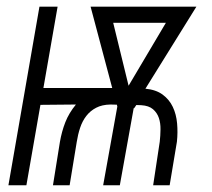

<svg xmlns="http://www.w3.org/2000/svg" viewBox="-20 -548 627 568"><path d="M136.7 0 157.2 -127.9Q162.6 -159.2 173.3 -186.5Q184.1 -213.9 204.6 -238.8L99.6 -237.8L58.1 0H4.9L96.7 -528.3H150.4L108.4 -287.6H312L248 -528.3H561L410.2 -285.6Q441.4 -282.7 461.2 -268.1Q481 -253.4 491.2 -231.7Q501.5 -210 503.9 -183.1Q506.3 -156.2 503.4 -128.9L481.9 0H433.1L452.6 -128.9Q454.6 -147 454.8 -165.3Q455.1 -183.6 450 -199Q444.8 -214.4 432.6 -224.9Q420.4 -235.4 397.9 -236.8L383.3 -237.3L377 -228H375.5L334.5 0H285.2L327.1 -232.9L325.7 -238.3L306.6 -238.8Q281.7 -238.3 264.4 -229.2Q247.1 -220.2 235.4 -205.1Q223.6 -189.9 217 -169.9Q210.4 -149.9 207 -127.9L186 0ZM360.4 -294.4 470.7 -480.5H314.9Z"/></svg>

Font: Roboto Mono Light
Style: Italic
Weight: 300
Designer: Google
Version: Version 2.000985; 2015; ttfautohint (v1.3)